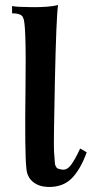

<svg xmlns="http://www.w3.org/2000/svg" viewBox="-20 -729 377 764"><path d="M325 -123Q301 -56 266 -20Q231 16 172 15Q135 14 111.5 -5Q88 -24 85 -58Q78 -120 81.5 -380.5Q85 -641 72 -658Q67 -676 28 -676V-705Q44 -701 109.5 -700.5Q175 -700 211 -709Q204 -663 198.5 -410Q193 -157 195 -125Q196 -118 196.5 -107Q197 -96 197.5 -91.5Q198 -87 198.5 -80Q199 -73 200.5 -70.5Q202 -68 204 -64Q206 -60 209.5 -58.5Q213 -57 217.5 -56Q222 -55 228 -54Q247 -52 262.5 -72.5Q278 -93 299 -138Z"/></svg>

Font: GFS Artemisia
Style: Bold
Weight: 700
Designer: Designed by Takis Katsoulidis.
Foundry: Designed by Takis Katsoulidis.
Version: Version 1.0